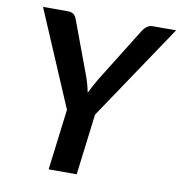

<svg xmlns="http://www.w3.org/2000/svg" viewBox="-81 -798 824 873"><g transform="rotate(10 331.0 -361.5)"><path d="M365.5 -281.5 662 -723H554.5C543.8 -723 534.7 -720 527 -714C519.3 -708 513.2 -701.2 508.5 -693.5L353 -443.5C345.3 -430.8 338.5 -418.8 332.5 -407.5C326.5 -396.2 320.8 -385 315.5 -374C313.2 -385 310.5 -396.2 307.5 -407.8C304.5 -419.2 300.8 -431.2 296.5 -443.5L203.5 -693.5C200.5 -702.5 195.8 -709.7 189.5 -715C183.2 -720.3 174.3 -723 163 -723H47.5L236 -281L201 0H330.5Z"/></g></svg>

Font: Lato
Style: Bold Italic
Weight: 700
Italic angle: -7°
Designer: Lukasz Dziedzic
Foundry: tyPoland Lukasz Dziedzic
Version: Version 2.007; 2014-02-27